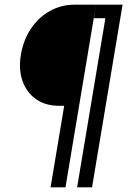

<svg xmlns="http://www.w3.org/2000/svg" viewBox="-20 -720 571 824"><path d="M233 -266Q175 -266 134.5 -294.5Q94 -323 76.5 -373Q59 -423 70 -487Q81 -550 113.5 -598Q146 -646 194.5 -673Q243 -700 301 -700H361L289 -266ZM197 84 328 -700H392L261 84ZM311 84 442 -700H506L375 84ZM383 -642 392 -700H452L443 -642Z"/></svg>

Font: Figtree Light Light
Style: Italic
Weight: 300
Italic angle: -9.5°
Version: Version 2.000